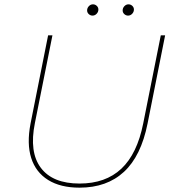

<svg xmlns="http://www.w3.org/2000/svg" viewBox="-20 -863 808 886"><path d="M347 3Q259 3 202 -32.5Q145 -68 124 -134Q103 -200 121 -293L202 -700H222L141 -295Q114 -161 168.5 -88.5Q223 -16 347 -16Q467 -16 540 -84.5Q613 -153 641 -294L722 -700H742L661 -293Q631 -143 552 -70Q473 3 347 3ZM571 -791Q561 -791 553.5 -798Q546 -805 546 -815Q546 -826 554 -834.5Q562 -843 573 -843Q583 -843 590.5 -836Q598 -829 598 -819Q598 -808 590 -799.5Q582 -791 571 -791ZM407 -791Q397 -791 389.5 -798Q382 -805 382 -815Q382 -826 390 -834.5Q398 -843 409 -843Q419 -843 426.5 -836Q434 -829 434 -819Q434 -808 426 -799.5Q418 -791 407 -791Z"/></svg>

Font: Montserrat Thin Thin
Style: Italic
Weight: 250
Italic angle: -11.3°
Version: Version 9.000